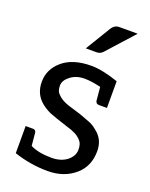

<svg xmlns="http://www.w3.org/2000/svg" viewBox="-138 -797 685 878"><g transform="rotate(20 204.0 -358.5)"><path d="M229 -514Q282 -514 361 -487V-357H322Q308 -357 305 -371L299 -437Q252 -448 221 -448H220Q179 -448 151 -426Q124 -405 124 -380Q124 -354 136 -342Q156 -319 194 -307L256 -288L304 -270Q324 -263 346 -244Q387 -212 387 -156Q387 -83 338 -40Q285 7 204 7Q121 7 40 -20V-152H76Q88 -152 91 -140L97 -76Q137 -56 200 -56Q248 -56 278 -81Q304 -104 304 -132Q304 -161 292 -174Q278 -190 262 -198Q240 -209 220 -214Q146 -238 127 -246Q103 -257 82 -274Q40 -309 40 -368Q40 -428 88 -470Q138 -514 230 -514ZM260 -594Q255 -588 247 -584Q239 -580 230 -580H177L251 -702Q256 -711 266 -718Q275 -724 290 -724H377Z"/></g></svg>

Font: Aleo
Style: Regular
Weight: 400
Designer: Alessio Laiso
Version: Version 1.1